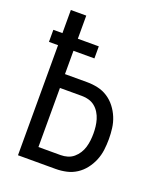

<svg xmlns="http://www.w3.org/2000/svg" viewBox="-136 -824 772 913"><g transform="rotate(20 250.0 -367.5)"><path d="M64 0V-557H18V-618H64V-735H142V-618H248V-557H142V-439H254Q282 -439 309 -433Q336 -427 359 -412Q382 -397 399 -375Q416 -353 426.5 -327.5Q437 -302 440.5 -274.5Q444 -247 444 -220Q444 -192 440.5 -164.5Q437 -137 426.5 -111.5Q416 -86 399 -64Q382 -42 359 -27Q336 -12 309 -6Q282 0 254 0ZM254 -70Q272 -70 289 -75Q306 -80 319.5 -91.5Q333 -103 342.5 -118Q352 -133 357 -150Q362 -167 364 -184.5Q366 -202 366 -220Q366 -237 364 -254.5Q362 -272 357 -289Q352 -306 342.5 -321.5Q333 -337 319.5 -348Q306 -359 289 -364Q272 -369 254 -369H142V-70Z"/></g></svg>

Font: Iosevka
Style: Regular
Weight: 400
Monospace: yes
Designer: Belleve Invis
Foundry: Belleve Invis
Version: Version 33.2.3; ttfautohint (v1.8.4)